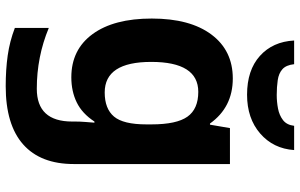

<svg xmlns="http://www.w3.org/2000/svg" viewBox="-209 -602 1051 673"><g transform="rotate(90 316.5 -265.5)"><path d="M255 -556Q356 -556 413 -476H417L429 -546H555V1Q555 118 486 179Q417 240 282 240Q224 240 174.5 233Q125 226 78 208V89Q179 131 291 131Q406 131 406 7V-4Q406 -21 407.5 -39Q409 -57 410 -71H406Q378 -28 339 -9Q300 10 251 10Q154 10 99.5 -64.5Q45 -139 45 -272Q45 -406 101 -481Q157 -556 255 -556ZM302 -435Q197 -435 197 -270Q197 -107 304 -107Q361 -107 388.5 -139.5Q416 -172 416 -253V-271Q416 -359 389 -397Q362 -435 302 -435ZM506 -771Q501 -698 448 -652Q395 -606 312 -606Q226 -606 176 -651Q126 -696 122 -771H205Q208 -743 222.5 -730Q237 -717 261 -713.5Q285 -710 313 -710Q337 -710 360.5 -714.5Q384 -719 401 -732Q418 -745 421 -771Z"/></g></svg>

Font: Noto Sans Sinhala UI
Style: Bold
Weight: 700
Designer: Jelle Bosma - Monotype Design Team
Foundry: Monotype Imaging Inc.
Version: Version 2.006; ttfautohint (v1.8.4.7-5d5b)